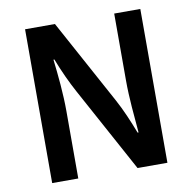

<svg xmlns="http://www.w3.org/2000/svg" viewBox="-75 -729 807 804"><g transform="rotate(-10 328.5 -327.0)"><path d="M83 -654V0H194V-286C194 -360 186 -440 178 -508H182C202 -456 226 -404 250 -360L446 0H573V-654H462V-368C462 -296 470 -216 476 -146H472C452 -198 430 -250 406 -294L210 -654Z"/></g></svg>

Font: DAIFUKU Sans Semibold
Style: Regular
Weight: 600
Designer: Original font ‘Source Sans 3’ : Paul D. Hunt
Foundry: Daifuku
Version: Version 1.000